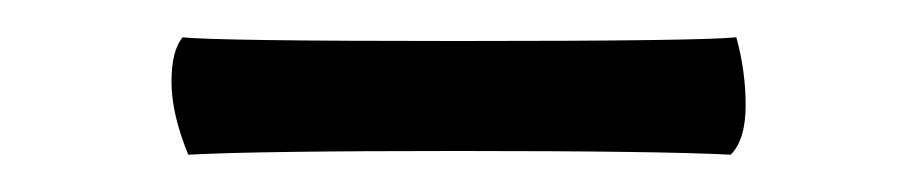

<svg xmlns="http://www.w3.org/2000/svg" viewBox="-20 -302 492 103"><path d="M372 -219Q334 -221 225.5 -221Q117 -221 81 -219Q72 -241 72 -258Q72 -275 78 -282Q96 -280 226 -280Q356 -280 375 -282Q380 -264 380 -245.5Q380 -227 372 -219Z"/></svg>

Font: Esteban
Style: Regular
Weight: 400
Designer: Angelica Diaz Rivera
Foundry: Angelica Diaz Rivera
Version: Version 1.002